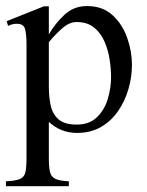

<svg xmlns="http://www.w3.org/2000/svg" viewBox="-25 -437 497 651"><path d="M422.4 -217.3Q422.4 -176.3 410.6 -135.5Q398.9 -94.7 375.7 -60.8Q352.5 -26.9 317.6 -6.6Q282.7 13.7 236.3 13.7Q180.7 13.7 140.6 -23.9V99.6Q140.6 129.4 144.5 146Q148.4 162.6 162.8 169.4Q177.2 176.3 208.5 177.7V194.3H-4.9V177.7Q28.3 176.3 43 169.7Q57.6 163.1 61.3 146.2Q64.9 129.4 64.9 97.2V-285.2Q64.9 -318.4 60.3 -337.4Q55.7 -356.4 32.2 -356.4Q16.6 -356.4 2.4 -349.1L-2.4 -365.2L123.5 -415.5H140.6V-320.3Q161.1 -356.4 193.1 -386.5Q225.1 -416.5 270 -416.5Q322.8 -416.5 356.4 -385.7Q390.1 -355 406.2 -308.8Q422.4 -262.7 422.4 -217.3ZM351.6 -175.3Q351.6 -203.1 346.7 -235.4Q341.8 -267.6 329.1 -296.6Q316.4 -325.7 293.5 -344Q270.5 -362.3 234.9 -362.3Q210.9 -362.3 187.5 -342.3Q164.1 -322.3 140.6 -293.9V-143.1Q140.6 -109.4 146.7 -80.1Q152.8 -50.8 173.1 -32.7Q193.4 -14.6 234.9 -14.6Q278.3 -14.6 304 -39.8Q329.6 -64.9 340.6 -102.1Q351.6 -139.2 351.6 -175.3Z"/></svg>

Font: Rohingya Solluk
Style: Regular
Weight: 400
Designer: SIL International
Foundry: SIL International
Version: Version 1.001